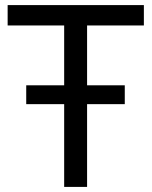

<svg xmlns="http://www.w3.org/2000/svg" viewBox="-20 -734 596 754"><path d="M232 0V-325H83V-399H232V-634H10V-714H545V-634H322V-399H470V-325H322V0Z"/></svg>

Font: Noto Sans Ambassadori
Style: Regular
Weight: 400
Designer: Monotype Design Team
Foundry: Monotype Imaging Inc.
Version: Version 2.013